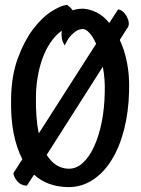

<svg xmlns="http://www.w3.org/2000/svg" viewBox="-20 -682 578 785"><path d="M71.3 -31.2Q47.9 -76.2 35.6 -137.7Q23.4 -199.2 25.4 -282.2Q27.3 -375 53.2 -444.8Q79.1 -514.6 114.7 -562Q150.4 -609.4 189 -634.3Q227.5 -659.2 253.9 -662.1Q270.5 -650.4 277.3 -639.6Q285.2 -642.6 295.4 -644.5Q305.7 -646.5 320.3 -646.5Q348.6 -644.5 376.5 -630.4Q404.3 -616.2 426.8 -587.9L462.9 -643.6Q470.7 -642.6 476.6 -638.7Q482.4 -634.8 487.3 -629.9Q492.2 -624 497.1 -617.2Q501 -609.4 503.9 -601.6Q508.8 -585.9 504.9 -574.2L469.7 -518.6Q489.3 -477.5 499.5 -424.8Q509.8 -372.1 507.8 -309.6Q505.9 -224.6 487.3 -152.3Q468.8 -80.1 436 -27.3Q403.3 25.4 357.4 54.7Q311.5 84 255.9 83Q215.8 82 181.6 69.8Q147.5 57.6 119.1 32.2L89.8 77.1Q82 77.1 74.7 74.7Q67.4 72.3 62.5 69.3Q56.6 65.4 51.8 60.5Q47.9 55.7 43.9 49.8Q41 44.9 38.1 39.1Q35.2 33.2 35.2 25.4ZM408.2 -303.7Q409.2 -331.1 407.2 -357.4Q405.3 -383.8 400.4 -409.2L170.9 -48.8Q205.1 5.9 258.8 7.8Q292 8.8 318.8 -16.1Q345.7 -41 365.2 -84Q384.8 -127 396 -183.6Q407.2 -240.2 408.2 -303.7ZM127 -293Q125 -200.2 138.7 -136.7L373 -502.9Q360.4 -531.2 345.7 -547.4Q331.1 -563.5 317.4 -563.5Q304.7 -562.5 292 -555.7Q281.2 -548.8 268.6 -535.2Q255.9 -521.5 245.1 -496.1Q235.4 -509.8 232.9 -525.4Q230.5 -541 232.4 -556.6Q206.1 -537.1 186.5 -508.3Q167 -479.5 154.3 -444.8Q141.6 -410.2 134.8 -371.1Q127.9 -332 127 -293Z"/></svg>

Font: Rancho
Style: Regular
Weight: 400
Designer: Font Diner, Inc
Foundry: Font Diner, Inc
Version: Version 1.000